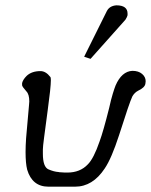

<svg xmlns="http://www.w3.org/2000/svg" viewBox="-20 -704 567 721"><path d="M381 -662Q391 -682 417 -684Q459 -684 459 -653Q459 -650 459 -647Q458 -641 451 -630L320 -483L296 -491ZM162 -3Q101 -3 82 -67Q76 -91 76 -133Q76 -156 78 -185L89 -310Q90 -317 90 -323Q90 -350 79 -361Q63 -379 63 -384Q63 -386 63 -388Q63 -390 63 -392Q66 -405 80 -419Q99 -437 132 -437Q152 -437 169 -415Q171 -413 171 -403Q171 -376 159 -289Q150 -221 145.5 -187Q141 -153 141 -143Q141 -141 141 -140Q141 -133 141 -127Q141 -77 162 -68Q183 -59 200 -58Q203 -57 208 -57Q215 -57 224 -56Q228 -56 233 -56Q281 -56 310 -87Q332 -109 354 -173Q368 -211 390 -299Q397 -331 403.5 -352Q410 -373 414 -383Q437 -436 477 -438Q500 -438 513.5 -426.5Q527 -415 527 -399Q527 -395 526 -390Q524 -375 498 -363Q485 -356 477 -342Q466 -319 427 -196Q413 -153 399.5 -121.5Q386 -90 373 -71Q328 -3 262 -3Z"/></svg>

Font: New Athena Unicode
Style: Italic
Weight: 400
Designer: J. Rusten 1997; rev. by R. Hancock 2001, 2002, rev. by D. Mastronarde 2002-2019
Foundry: Society for Classical Studies (formerly American Philological Association)
Version: Version 5.008